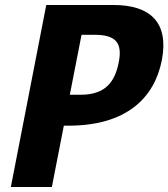

<svg xmlns="http://www.w3.org/2000/svg" viewBox="-20 -750 675 770"><path d="M188 0 236 -246H254.5C485 -246 599 -355.5 629 -508.5C658.5 -661.5 581 -730 435 -730H165.5L23.5 0ZM303.5 -370H260L307 -610.5H358C443.5 -610.5 471.5 -579.5 456.5 -501.5C441.5 -424 405 -370 303.5 -370Z"/></svg>

Font: Monaspace Neon ExtraBold
Style: Italic
Weight: 800
Italic angle: -11°
Designer: Riley Cran & the Lettermatic Team
Foundry: Lettermatic
Version: Version 1.200 (Monaspace Neon)